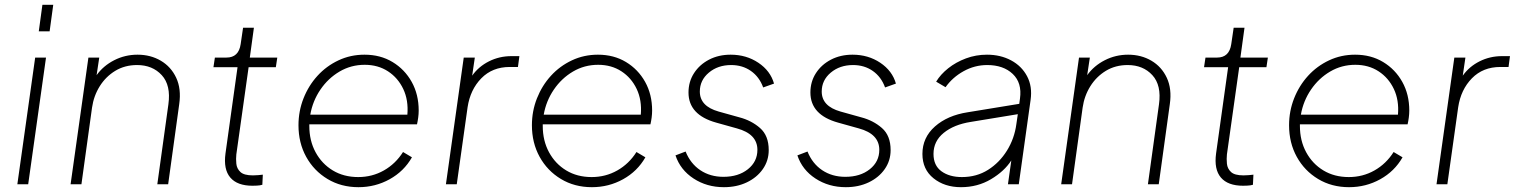

<svg xmlns="http://www.w3.org/2000/svg" viewBox="-20 -765 6288 797"><path d="M141 -635 156 -745H201L186 -635ZM52 0 126 -526H171L97 0Z M273 0 347 -526H392L381 -453Q409 -492 454 -515Q499 -538 551 -538Q605 -538 647.5 -513Q690 -488 711.5 -442Q733 -396 724 -333L678 0H633L679 -332Q690 -411 651.5 -453Q613 -495 549 -495Q498 -495 458.5 -471Q419 -447 394 -407Q369 -367 362 -318L318 0Z M1028 6Q965 6 936 -28Q907 -62 916 -128L966 -486H866L872 -526H920Q971 -526 979 -582L989 -650H1034L1017 -526H1131L1125 -486H1012L961 -124Q959 -106 961 -85.5Q963 -65 978 -51Q993 -37 1030 -37Q1040 -37 1052 -38Q1064 -39 1071 -40L1069 2Q1059 5 1046 5.5Q1033 6 1028 6Z M1468 12Q1396 12 1339.5 -22Q1283 -56 1251 -114Q1219 -172 1219 -245Q1219 -304 1240 -357Q1261 -410 1298 -450.5Q1335 -491 1385 -514.5Q1435 -538 1493 -538Q1559 -538 1609.5 -507.5Q1660 -477 1689 -425Q1718 -373 1718 -306Q1718 -292 1716 -277Q1714 -262 1711 -249H1264Q1264 -246 1264 -242Q1264 -181 1290 -133Q1316 -85 1361.5 -57.5Q1407 -30 1467 -30Q1525 -30 1573.5 -57.5Q1622 -85 1653 -134L1690 -112Q1657 -54 1597.5 -21Q1538 12 1468 12ZM1494 -496Q1437 -496 1389.5 -468Q1342 -440 1310 -393Q1278 -346 1268 -289H1671Q1676 -349 1654 -395.5Q1632 -442 1590.5 -469Q1549 -496 1494 -496Z M1831 0 1905 -526H1951L1940 -451Q1967 -489 2010 -510.5Q2053 -532 2103 -532H2136L2130 -487H2096Q2024 -487 1978 -440Q1932 -393 1921 -320L1876 0Z M2437 12Q2365 12 2308.5 -22Q2252 -56 2220 -114Q2188 -172 2188 -245Q2188 -304 2209 -357Q2230 -410 2267 -450.5Q2304 -491 2354 -514.5Q2404 -538 2462 -538Q2528 -538 2578.5 -507.5Q2629 -477 2658 -425Q2687 -373 2687 -306Q2687 -292 2685 -277Q2683 -262 2680 -249H2233Q2233 -246 2233 -242Q2233 -181 2259 -133Q2285 -85 2330.5 -57.5Q2376 -30 2436 -30Q2494 -30 2542.5 -57.5Q2591 -85 2622 -134L2659 -112Q2626 -54 2566.5 -21Q2507 12 2437 12ZM2463 -496Q2406 -496 2358.5 -468Q2311 -440 2279 -393Q2247 -346 2237 -289H2640Q2645 -349 2623 -395.5Q2601 -442 2559.5 -469Q2518 -496 2463 -496Z M2985 12Q2914 12 2859 -24Q2804 -60 2784 -120L2826 -136Q2846 -86 2887 -58.5Q2928 -31 2983 -31Q3045 -31 3084.5 -62.5Q3124 -94 3124 -143Q3124 -209 3039 -232L2953 -256Q2838 -288 2838 -381Q2838 -426 2861 -461.5Q2884 -497 2923.5 -517.5Q2963 -538 3013 -538Q3078 -538 3128 -504.5Q3178 -471 3193 -418L3148 -402Q3132 -446 3097 -470.5Q3062 -495 3015 -495Q2960 -495 2922.5 -463.5Q2885 -432 2885 -385Q2885 -324 2963 -302L3049 -278Q3099 -265 3135 -233.5Q3171 -202 3171 -142Q3171 -98 3146.5 -63Q3122 -28 3080 -8Q3038 12 2985 12Z M3491 12Q3420 12 3365 -24Q3310 -60 3290 -120L3332 -136Q3352 -86 3393 -58.5Q3434 -31 3489 -31Q3551 -31 3590.5 -62.5Q3630 -94 3630 -143Q3630 -209 3545 -232L3459 -256Q3344 -288 3344 -381Q3344 -426 3367 -461.5Q3390 -497 3429.5 -517.5Q3469 -538 3519 -538Q3584 -538 3634 -504.5Q3684 -471 3699 -418L3654 -402Q3638 -446 3603 -470.5Q3568 -495 3521 -495Q3466 -495 3428.5 -463.5Q3391 -432 3391 -385Q3391 -324 3469 -302L3555 -278Q3605 -265 3641 -233.5Q3677 -202 3677 -142Q3677 -98 3652.5 -63Q3628 -28 3586 -8Q3544 12 3491 12Z M3969 12Q3901 12 3855 -25Q3809 -62 3809 -126Q3809 -194 3861 -240Q3913 -286 3997 -299L4211 -334L4214 -356Q4223 -421 4184 -458Q4145 -495 4078 -495Q4026 -495 3980 -469.5Q3934 -444 3905 -403L3866 -426Q3884 -456 3916 -481.5Q3948 -507 3989.5 -522.5Q4031 -538 4077 -538Q4133 -538 4177 -514.5Q4221 -491 4243.5 -448.5Q4266 -406 4258 -350L4209 0H4164L4178 -99Q4149 -54 4093.5 -21Q4038 12 3969 12ZM3855 -126Q3855 -78 3888 -54Q3921 -30 3973 -30Q4034 -30 4081.5 -60Q4129 -90 4160 -140Q4191 -190 4199 -250L4205 -291L4010 -259Q3940 -248 3897.5 -213.5Q3855 -179 3855 -126Z M4385 0 4459 -526H4504L4493 -453Q4521 -492 4566 -515Q4611 -538 4663 -538Q4717 -538 4759.5 -513Q4802 -488 4823.5 -442Q4845 -396 4836 -333L4790 0H4745L4791 -332Q4802 -411 4763.5 -453Q4725 -495 4661 -495Q4610 -495 4570.5 -471Q4531 -447 4506 -407Q4481 -367 4474 -318L4430 0Z M5140 6Q5077 6 5048 -28Q5019 -62 5028 -128L5078 -486H4978L4984 -526H5032Q5083 -526 5091 -582L5101 -650H5146L5129 -526H5243L5237 -486H5124L5073 -124Q5071 -106 5073 -85.5Q5075 -65 5090 -51Q5105 -37 5142 -37Q5152 -37 5164 -38Q5176 -39 5183 -40L5181 2Q5171 5 5158 5.5Q5145 6 5140 6Z M5580 12Q5508 12 5451.5 -22Q5395 -56 5363 -114Q5331 -172 5331 -245Q5331 -304 5352 -357Q5373 -410 5410 -450.5Q5447 -491 5497 -514.5Q5547 -538 5605 -538Q5671 -538 5721.5 -507.5Q5772 -477 5801 -425Q5830 -373 5830 -306Q5830 -292 5828 -277Q5826 -262 5823 -249H5376Q5376 -246 5376 -242Q5376 -181 5402 -133Q5428 -85 5473.5 -57.5Q5519 -30 5579 -30Q5637 -30 5685.5 -57.5Q5734 -85 5765 -134L5802 -112Q5769 -54 5709.5 -21Q5650 12 5580 12ZM5606 -496Q5549 -496 5501.5 -468Q5454 -440 5422 -393Q5390 -346 5380 -289H5783Q5788 -349 5766 -395.5Q5744 -442 5702.5 -469Q5661 -496 5606 -496Z M5943 0 6017 -526H6063L6052 -451Q6079 -489 6122 -510.5Q6165 -532 6215 -532H6248L6242 -487H6208Q6136 -487 6090 -440Q6044 -393 6033 -320L5988 0Z"/></svg>

Font: Plus Jakarta Sans ExtraLight
Style: Italic
Weight: 200
Italic angle: -8°
Designer: Gumpita Rahayu
Foundry: Tokotype
Version: Version 2.071; ttfautohint (v1.8.4.7-5d5b);gftools[0.9.29]